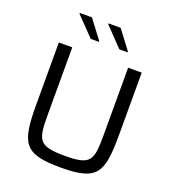

<svg xmlns="http://www.w3.org/2000/svg" viewBox="-159 -1016 1027 1143"><g transform="rotate(20 354.5 -444.0)"><path d="M263 -773H315V-778L226 -896H149V-891ZM444 -773H497V-778L408 -896H331V-891ZM355 8C591 8 617 -52 617 -300V-688H531V-267C531 -100 523 -66 355 -66C187 -66 177 -100 177 -267V-688H92V-300C92 -52 119 8 355 8Z"/></g></svg>

Font: Saira UNSAM
Style: Regular
Weight: 400
Designer: Hector Gatti with collaboration of the Omnibus-Type team
Foundry: Omnibus-Type
Version: Version 0.072;PS 000.072;hotconv 1.0.88;makeotf.lib2.5.64775